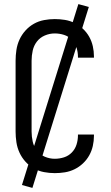

<svg xmlns="http://www.w3.org/2000/svg" viewBox="-20 -836 540 936"><path d="M247 8Q221 8 194.5 3Q168 -2 145 -15Q122 -28 104 -48Q86 -68 75 -92Q64 -116 60 -142.5Q56 -169 56 -195V-540Q56 -566 60 -592.5Q64 -619 75 -643Q86 -667 104 -687Q122 -707 145 -720Q168 -733 194.5 -738Q221 -743 247 -743Q272 -743 296.5 -739Q321 -735 343.5 -724Q366 -713 384.5 -695.5Q403 -678 415 -656.5Q427 -635 432.5 -610.5Q438 -586 438 -561V-555H360V-559Q360 -582 353 -604Q346 -626 330 -642.5Q314 -659 292 -666Q270 -673 247 -673Q222 -673 198.5 -663Q175 -653 160 -633.5Q145 -614 139.5 -589.5Q134 -565 134 -540V-195Q134 -170 139.5 -145.5Q145 -121 160 -101.5Q175 -82 198.5 -72Q222 -62 247 -62Q270 -62 292 -69Q314 -76 330 -92.5Q346 -109 353 -131Q360 -153 360 -176V-180H438V-174Q438 -149 432.5 -124.5Q427 -100 415 -78.5Q403 -57 384.5 -39.5Q366 -22 343.5 -11Q321 0 296.5 4Q272 8 247 8ZM138 80 87 66 362 -816 413 -802Z"/></svg>

Font: Huly
Style: Regular
Weight: 400
Designer: Belleve Invis
Foundry: Belleve Invis
Version: Version 33.2.5; ttfautohint (v1.8.4)